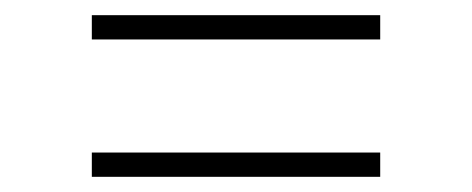

<svg xmlns="http://www.w3.org/2000/svg" viewBox="-20 -430 622 253"><path d="M101 -378V-410H481V-378ZM101 -197V-229H481V-197Z"/></svg>

Font: Literata 60pt Medium
Style: Regular
Weight: 500
Designer: Latin by Veronika Burian and Jose Scaglione. Greek by Irene Vlachou. Cyrillic by Vera Evstafieva.
Foundry: TypeTogether
Version: Version 3.103;gftools[0.9.29]